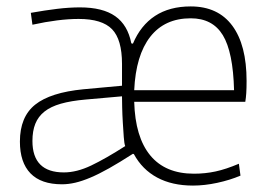

<svg xmlns="http://www.w3.org/2000/svg" viewBox="-20 -569 835 598"><path d="M581 9Q516 9 469.5 -16Q423 -41 397 -89L394 -90Q352 -63 320 -45Q288 -27 262 -16Q236 -5 214.5 0Q193 5 173 5Q108 5 75 -29Q42 -63 42 -128Q42 -205 89.5 -243Q137 -281 240 -291L360 -302V-370Q360 -446 329 -478Q298 -510 225 -510Q163 -510 81 -492L76 -529Q121 -537 158.5 -541.5Q196 -546 229 -546Q300 -546 339 -518.5Q378 -491 389 -434L394 -433Q418 -490 463 -519.5Q508 -549 574 -549Q659 -549 703.5 -489Q748 -429 748 -317Q748 -294 747 -279Q746 -264 744 -252H398Q401 -142 448 -85Q495 -28 584 -28Q619 -28 651.5 -35Q684 -42 724 -59L729 -22Q696 -8 656.5 0.5Q617 9 581 9ZM179 -32Q219 -32 264 -53.5Q309 -75 370 -114Q367 -121 365.5 -142Q364 -163 362.5 -187.5Q361 -212 360.5 -235Q360 -258 360 -269L247 -259Q201 -255 169.5 -246Q138 -237 118.5 -221.5Q99 -206 90 -183.5Q81 -161 81 -130Q81 -32 179 -32ZM709 -288Q706 -407 674 -459.5Q642 -512 574 -512Q493 -512 448 -454.5Q403 -397 398 -288Z"/></svg>

Font: Encode Sans Narrow
Style: Thin
Weight: 250
Designer: Pablo Impallari, Andres Torresi
Foundry: Pablo Impallari, Andres Torresi
Version: Version 1.000; ttfautohint (v1.00) -l 8 -r 50 -G 200 -x 14 -